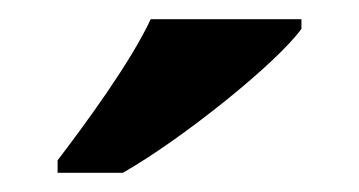

<svg xmlns="http://www.w3.org/2000/svg" viewBox="-20 -786 374 200"><path d="M40 -619V-606H108C171 -642 269 -721 294 -756V-766H137C116 -721 69 -657 40 -619Z"/></svg>

Font: Noto Serif Malayalam
Style: Bold
Weight: 700
Designer: Indian type Foundry, Jelle Bosma, Monotype Design Team
Foundry: Monotype Imaging Inc.
Version: Version 2.104